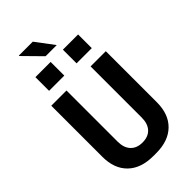

<svg xmlns="http://www.w3.org/2000/svg" viewBox="-320 -1146 1240 1240"><g transform="rotate(-45 300.0 -526.5)"><path d="M287 10Q175 10 113 -50.5Q51 -111 51 -219V-686H190V-219Q190 -163 219 -132Q248 -101 300 -101Q353 -101 381.5 -132Q410 -163 410 -219V-686H549V-219Q549 -111 487 -50.5Q425 10 314 10ZM353 -938H251L131 -1060L132 -1063H259ZM499 -764H360V-889H499ZM248 -764H109V-889H248Z"/></g></svg>

Font: Chivo Mono SemiBold
Style: Regular
Weight: 600
Monospace: yes
Designer: Hector Gatti
Foundry: Omnibus-Type
Version: Version 1.008